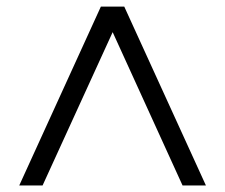

<svg xmlns="http://www.w3.org/2000/svg" viewBox="-20 -570 692 590"><path d="M290 -549.8H361.8L612.8 0H541L326.2 -471.2L110.8 0H39.1Z"/></svg>

Font: Junction Regular
Style: Regular
Weight: 500
Designer: Caroline Hadilaksono
Foundry: Caroline Hadilaksono
Version: Version 1.056